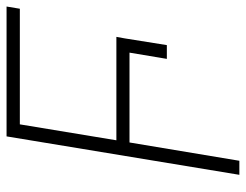

<svg xmlns="http://www.w3.org/2000/svg" viewBox="-104 -664 768 600"><g transform="rotate(-90 280.0 -364.0)"><path d="M464.8 -384.3 460 -357.9 439 -226.6H396L415.5 -343.3H134.8L77.6 0H33.7L153.8 -727.5H559.6L552.7 -686H191.4L141.6 -384.3Z"/></g></svg>

Font: Inter Display Extra Light
Style: Italic
Weight: 200
Italic angle: -9.39999°
Designer: Rasmus Andersson
Foundry: rsms
Version: Version 4.000;git-4fc901f